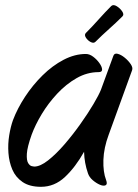

<svg xmlns="http://www.w3.org/2000/svg" viewBox="-20 -681 531 740"><path d="M360 -403Q316 -403 275.5 -380Q235 -357 200.5 -320Q166 -283 141 -241.5Q116 -200 102 -162Q85 -114 83.5 -88.5Q82 -63 88.5 -52.5Q95 -42 103 -40.5Q111 -39 112 -39Q135 -39 165.5 -63Q196 -87 228 -124Q260 -161 289.5 -202.5Q319 -244 340 -279.5Q361 -315 369 -335L417 -466Q421 -477 434 -473.5Q447 -470 461 -458.5Q475 -447 484 -433.5Q493 -420 489 -410L399 -162Q380 -111 378.5 -64.5Q377 -18 389 13Q395 29 387 33Q379 37 365 31Q351 25 337.5 13.5Q324 2 319 -13Q305 -53 304 -96Q271 -37 230.5 1Q190 39 138 39Q94 39 67 20.5Q40 2 27.5 -27.5Q15 -57 12.5 -91.5Q10 -126 15.5 -159.5Q21 -193 30 -218Q47 -263 76.5 -308Q106 -353 144 -390.5Q182 -428 225 -450.5Q268 -473 311 -473Q325 -473 339 -462.5Q353 -452 363 -438Q373 -424 373.5 -413.5Q374 -403 360 -403ZM311 -554Q337 -580 360.5 -606.5Q384 -633 409 -658Q417 -665 430 -657Q443 -649 451 -637Q459 -625 452 -618Q427 -593 400.5 -569.5Q374 -546 348 -520Q341 -513 329.5 -519Q318 -525 311 -536Q304 -547 311 -554Z"/></svg>

Font: Story Script
Style: Regular
Weight: 400
Designer: Lana Roulhac, Ben Buysse
Version: Version 1.000; ttfautohint (v1.8.4.7-5d5b)